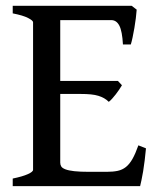

<svg xmlns="http://www.w3.org/2000/svg" viewBox="-20 -635 546 655"><path d="M478 -128.9Q476.1 -107.9 473.6 -87.9Q471.2 -67.9 468.3 -50.5Q465.3 -33.2 462.6 -20.3Q460 -7.3 458 0H23.4V-25.9Q56.6 -32.7 74.7 -40.8Q92.8 -48.8 92.8 -55.7V-559.1Q92.8 -564.9 75.7 -573.7Q58.6 -582.5 23.4 -589.4V-615.2H429.2L446.3 -602.1Q445.3 -589.4 443.4 -573Q441.4 -556.6 438.5 -539.8Q435.5 -522.9 432.4 -507.8Q429.2 -492.7 426.3 -483.4H399.4Q397 -528.3 387.2 -547.4Q377.4 -566.4 359.4 -566.4H185.5V-358.9H382.3L396 -344.2Q392.1 -337.4 386.5 -329.1Q380.9 -320.8 374.8 -313Q368.7 -305.2 362.5 -298.3Q356.4 -291.5 351.1 -287.6Q343.8 -294.9 335.2 -299.8Q326.7 -304.7 315.7 -308.1Q304.7 -311.5 289.8 -313Q274.9 -314.5 254.4 -314.5H185.5V-80.1Q185.5 -72.8 189 -67.1Q192.4 -61.5 203.1 -57.4Q213.9 -53.2 233.4 -51Q252.9 -48.8 285.2 -48.8H343.3Q365.7 -48.8 381.6 -52.2Q397.5 -55.7 409.7 -65.4Q421.9 -75.2 431.9 -92.8Q441.9 -110.4 452.1 -139.2Z"/></svg>

Font: Gentium Book Basic
Style: Regular
Weight: 400
Designer: J. Victor Gaultney and Annie Olsen
Foundry: SIL International
Version: Version 1.102; 2013; Maintenance release